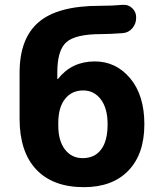

<svg xmlns="http://www.w3.org/2000/svg" viewBox="-20 -764 668 794"><path d="M221 -255V-245Q221 -182 248.5 -146Q276 -110 322 -110Q371 -110 398 -145.5Q425 -181 425 -250Q425 -316 397 -353Q369 -390 324 -390Q277 -390 249 -355Q221 -320 221 -255ZM327 10Q199 10 130 -63Q61 -136 61 -273V-463Q61 -605 140 -672.5Q219 -740 392 -740Q446 -740 487 -744Q510 -746 526.5 -730.5Q543 -715 543 -693V-690Q543 -666 527.5 -647.5Q512 -629 488 -627Q432 -623 399 -623Q293 -623 255 -590Q217 -557 217 -465V-437H218Q220 -437 220 -438Q277 -510 372 -510Q460 -510 518.5 -440Q577 -370 577 -250Q577 -127 511 -58.5Q445 10 327 10Z"/></svg>

Font: Rounded Mplus 1c ExtraBold
Style: Regular
Weight: 800
Version: Version 1.059.20150529